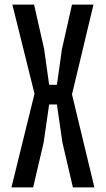

<svg xmlns="http://www.w3.org/2000/svg" viewBox="-20 -820 463 840"><path d="M30 0 131 -410 34 -800H129L173 -606L195 -449H229L251 -605L295 -800H389L295 -407L393 0H299L253 -197L229 -363H195L171 -197L125 0Z"/></svg>

Font: Big Shoulders Text SemiBold
Style: Regular
Weight: 600
Designer: Patric King
Foundry: XO Type Co
Version: Version 1.000; ttfautohint (v1.8.2)